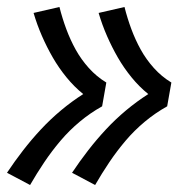

<svg xmlns="http://www.w3.org/2000/svg" viewBox="-20 -610 540 549"><path d="M252 -81 186 -116Q208 -149 232 -180Q256 -211 283 -240Q310 -269 340.5 -294.5Q371 -320 404 -341Q378 -362 356 -389Q334 -416 317 -445.5Q300 -475 286 -507Q272 -539 262 -573L336 -590Q344 -558 355.5 -527Q367 -496 382.5 -468Q398 -440 420 -415.5Q442 -391 470 -374L458 -306Q424 -287 394 -262Q364 -237 339 -207.5Q314 -178 292.5 -146Q271 -114 252 -81ZM66 -81 0 -116Q22 -149 46 -180Q70 -211 97 -240Q124 -269 154.5 -294.5Q185 -320 218 -341Q192 -362 170 -389Q148 -416 131 -445.5Q114 -475 100 -507Q86 -539 76 -573L150 -590Q158 -558 169.5 -527Q181 -496 196.5 -468Q212 -440 234 -415.5Q256 -391 284 -374L272 -306Q238 -287 208 -262Q178 -237 153 -207.5Q128 -178 106.5 -146Q85 -114 66 -81Z"/></svg>

Font: Iosevka Curly Oblique
Style: Regular
Weight: 400
Italic angle: -9°
Monospace: yes
Designer: Belleve Invis
Foundry: Belleve Invis
Version: Version 11.1.0; ttfautohint (v1.8.3)